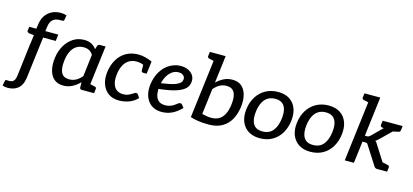

<svg xmlns="http://www.w3.org/2000/svg" viewBox="-125 -1295 4369 2032"><g transform="rotate(15 2060.0 -278.5)"><path d="M76 0 129 -428 77 -434Q66 -437 59 -442.5Q52 -448 53 -459L59 -501H137L143 -546Q153 -633 208 -681.5Q263 -730 345 -730Q362 -730 378 -727.5Q394 -725 408 -720L400 -670Q398 -660 392 -657Q386 -654 378 -654Q367 -654 362 -654Q357 -654 353 -654Q304 -654 275.5 -628Q247 -602 241 -543L235 -501H377L368 -429H230L179 -19ZM7 182Q-14 182 -28 179Q-42 176 -53 172L-43 122Q-40 106 -32.5 106.5Q-25 107 1 107Q22 107 36.5 100Q51 93 60 75.5Q69 58 73 23L116 -333H217L174 24Q168 69 152.5 99.5Q137 130 114 148Q91 166 63.5 174Q36 182 7 182Z M566 7Q504 7 465.5 -25.5Q427 -58 411.5 -116.5Q396 -175 406 -253Q415 -327 449 -387Q483 -447 536.5 -482.5Q590 -518 658 -518Q706 -518 738 -501Q770 -484 793 -453L804 -489Q810 -509 832 -509H893L830 0H769Q747 0 746 -20L745 -78Q707 -39 663 -16Q619 7 566 7ZM609 -73Q650 -73 683.5 -91.5Q717 -110 747 -145L776 -386Q757 -416 731.5 -428.5Q706 -441 672 -441Q627 -441 593 -419Q559 -397 538 -355Q517 -313 510 -253Q499 -165 522.5 -119Q546 -73 609 -73ZM802 0 824 -85 892 -70Q902 -68 906 -62Q910 -56 909 -46L903 0Z M1175 7Q1108 7 1061 -25.5Q1014 -58 992 -117.5Q970 -177 980 -255Q990 -331 1025 -390.5Q1060 -450 1117.5 -483.5Q1175 -517 1255 -517Q1288 -517 1328.5 -507Q1369 -497 1404 -481L1397 -421H1341Q1322 -429 1300.5 -434.5Q1279 -440 1252 -440Q1203 -440 1167.5 -417Q1132 -394 1111.5 -352.5Q1091 -311 1084 -255Q1073 -170 1103.5 -119.5Q1134 -69 1201 -69Q1238 -69 1264 -81.5Q1290 -94 1307 -106Q1324 -118 1335 -118Q1347 -118 1353 -110L1377 -73Q1336 -30 1283 -11.5Q1230 7 1175 7ZM1328 -437 1397 -421 1387 -343H1350Q1339 -343 1334.5 -348.5Q1330 -354 1329 -363Z M1642 7Q1583 7 1540.5 -19Q1498 -45 1475 -92Q1452 -139 1452 -201Q1452 -221 1454 -241Q1456 -261 1461 -280Q1469 -318 1484.5 -353Q1500 -388 1524 -418Q1535 -433 1548.5 -446Q1562 -459 1576 -469Q1606 -491 1642 -503.5Q1678 -516 1718 -516Q1765 -516 1799.5 -499Q1834 -482 1852 -455Q1870 -428 1870 -397Q1870 -363 1856.5 -336Q1843 -309 1807 -286Q1783 -271 1747.5 -258.5Q1712 -246 1663 -236.5Q1614 -227 1549 -220Q1549 -215 1549.5 -206.5Q1550 -198 1550 -198Q1551 -136 1578.5 -103.5Q1606 -71 1662 -71Q1693 -71 1718.5 -80.5Q1744 -90 1761 -103Q1769 -110 1778.5 -117Q1788 -124 1797 -129Q1806 -134 1815 -134Q1826 -134 1833 -125L1858 -94Q1810 -44 1758 -18.5Q1706 7 1642 7ZM1559 -285Q1606 -292 1641.5 -299Q1677 -306 1701 -314Q1725 -322 1742 -332Q1765 -345 1773 -360.5Q1781 -376 1781 -393Q1781 -413 1763 -429Q1745 -445 1712 -445Q1673 -445 1642.5 -423.5Q1612 -402 1590.5 -366Q1569 -330 1559 -285Z M2157 7Q2125 7 2092 4.5Q2059 2 2025.5 -4Q1992 -10 1958 -20L2047 -739H2147L2110 -439Q2145 -474 2188.5 -495.5Q2232 -517 2283 -517Q2345 -517 2383 -485Q2421 -453 2436.5 -396Q2452 -339 2443 -263Q2433 -185 2400 -124Q2367 -63 2307.5 -28Q2248 7 2157 7ZM2168 -69Q2217 -69 2252.5 -90Q2288 -111 2309.5 -153.5Q2331 -196 2339 -261Q2350 -348 2325.5 -393Q2301 -438 2239 -438Q2199 -438 2165 -419.5Q2131 -401 2101 -366L2066 -84Q2096 -77 2119.5 -73Q2143 -69 2168 -69ZM2075 -739 2053 -654 1986 -669Q1976 -671 1971.5 -677Q1967 -683 1968 -693L1974 -739Z M2783 -517Q2859 -517 2909.5 -484.5Q2960 -452 2982.5 -393Q3005 -334 2995 -255Q2985 -177 2948.5 -117.5Q2912 -58 2853.5 -25.5Q2795 7 2718 7Q2644 7 2592.5 -25.5Q2541 -58 2517.5 -117.5Q2494 -177 2504 -255Q2514 -334 2551.5 -393Q2589 -452 2648.5 -484.5Q2708 -517 2783 -517ZM2728 -70Q2800 -70 2840.5 -118Q2881 -166 2892 -254Q2899 -314 2888.5 -355Q2878 -396 2849.5 -417.5Q2821 -439 2774 -439Q2724 -439 2690 -417Q2656 -395 2635.5 -353.5Q2615 -312 2608 -254Q2597 -169 2626 -119.5Q2655 -70 2728 -70Z M3337 -517Q3413 -517 3463.5 -484.5Q3514 -452 3536.5 -393Q3559 -334 3549 -255Q3539 -177 3502.5 -117.5Q3466 -58 3407.5 -25.5Q3349 7 3272 7Q3198 7 3146.5 -25.5Q3095 -58 3071.5 -117.5Q3048 -177 3058 -255Q3068 -334 3105.5 -393Q3143 -452 3202.5 -484.5Q3262 -517 3337 -517ZM3282 -70Q3354 -70 3394.5 -118Q3435 -166 3446 -254Q3453 -314 3442.5 -355Q3432 -396 3403.5 -417.5Q3375 -439 3328 -439Q3278 -439 3244 -417Q3210 -395 3189.5 -353.5Q3169 -312 3162 -254Q3151 -169 3180 -119.5Q3209 -70 3282 -70Z M3650 0 3741 -739H3841L3788 -307H3811Q3822 -307 3829 -310.5Q3836 -314 3845 -322L4015 -490Q4024 -499 4032.5 -504Q4041 -509 4055 -509H4146L3944 -312Q3935 -304 3927 -296.5Q3919 -289 3908 -284Q3917 -278 3924 -269Q3931 -260 3936 -250L4095 0H4005Q3993 0 3985 -5Q3977 -10 3971 -19L3841 -222Q3835 -234 3828 -237Q3821 -240 3806 -240H3780L3750 0ZM4030 -421 3999 -462 4005 -509H4130L4049 -424ZM4012 0 3975 -98 4035 -85ZM3769 -739 3748 -654 3680 -669Q3670 -671 3665.5 -677Q3661 -683 3662 -693L3668 -739ZM4148 -509 4142 -463Q4141 -453 4135.5 -447Q4130 -441 4120 -439L4048 -424L4047 -509ZM4030 -509 4009 -424 3941 -439Q3930 -441 3926 -447Q3922 -453 3923 -463L3929 -509ZM4012 0 4034 -85 4102 -70Q4112 -68 4116 -62Q4120 -56 4119 -46L4114 0Z"/></g></svg>

Font: Aleo Medium
Style: Italic
Weight: 500
Italic angle: -7°
Designer: Alessio Laiso
Foundry: Alessio Laiso
Version: Version 2.001;gftools[0.9.29]